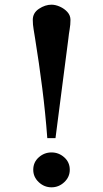

<svg xmlns="http://www.w3.org/2000/svg" viewBox="-20 -775 440 820"><path d="M278 -50Q278 -19 254.5 3Q231 25 200 25Q169 25 145.5 3Q122 -19 122 -50Q122 -82 145.5 -103Q169 -124 200 -124Q231 -124 254.5 -103Q278 -82 278 -50ZM281 -690Q281 -670 277.5 -650Q274 -630 272 -610Q258 -504 244.5 -398Q231 -292 217 -185H182Q174 -292 160.5 -398.5Q147 -505 130 -610Q127 -630 123.5 -650Q120 -670 120 -690Q120 -720 146.5 -737.5Q173 -755 200 -755Q217 -755 236 -746.5Q255 -738 268 -723.5Q281 -709 281 -690Z"/></svg>

Font: Kaisei Tokumin
Style: Bold
Weight: 700
Designer: Font-Kai, 金井和夫
Foundry: KAZUO KANAI
Version: Version 5.003